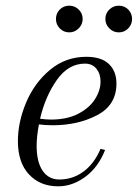

<svg xmlns="http://www.w3.org/2000/svg" viewBox="-20 -644 485 676"><path d="M117 -206Q109 -163 109 -131Q109 -74 130 -43Q151 -12 189 -12Q236 -12 274 -40Q312 -68 334 -120L350 -116Q326 -55 280.5 -21.5Q235 12 185 12Q121 12 82 -30Q43 -72 43 -147Q43 -214 72 -283Q101 -352 156 -398Q211 -444 284 -444Q337 -444 363.5 -418.5Q390 -393 390 -350Q390 -274 322 -238.5Q254 -203 166 -203Q139 -203 117 -206ZM121 -226Q142 -223 160 -223Q216 -223 255.5 -243.5Q295 -264 314.5 -295Q334 -326 334 -357Q334 -384 319.5 -402Q305 -420 279 -420Q221 -420 180.5 -363Q140 -306 121 -226ZM224 -624Q243 -624 257 -610.5Q271 -597 271 -577Q271 -558 257 -544Q243 -530 224 -530Q204 -530 190.5 -544Q177 -558 177 -577Q177 -597 190.5 -610.5Q204 -624 224 -624ZM398 -624Q418 -624 431.5 -610.5Q445 -597 445 -577Q445 -558 431.5 -544Q418 -530 398 -530Q379 -530 365 -544Q351 -558 351 -577Q351 -597 365 -610.5Q379 -624 398 -624Z"/></svg>

Font: Arapey
Style: Italic
Weight: 400
Italic angle: -12°
Designer: Eduardo Rodriguez Tunni
Foundry: Eduardo Rodriguez Tunni
Version: Version 3.000